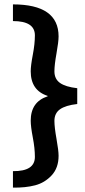

<svg xmlns="http://www.w3.org/2000/svg" viewBox="-20 -726 386 875"><path d="M39 129V54Q139 55 139 -11Q139 -50 129.5 -99.5Q120 -149 120 -176Q120 -262 197 -287V-289Q120 -314 120 -401Q120 -427 129.5 -476.5Q139 -526 139 -565Q139 -630 39 -630V-706Q247 -706 247 -560Q247 -536 237.5 -483Q228 -430 228 -401Q228 -366 253.5 -348Q279 -330 332 -324V-252Q279 -246 253.5 -228Q228 -210 228 -175Q228 -146 237.5 -93Q247 -40 247 -16Q247 39 215.5 73Q184 107 140 118.5Q96 130 39 129Z"/></svg>

Font: Martel Sans DemiBold
Style: Regular
Weight: 600
Designer: Dan Reynolds and Mathieu Réguer
Foundry: Dan Reynolds and Mathieu Réguer
Version: Version 1.001;PS 001.001;hotconv 1.0.70;makeotf.lib2.5.58329